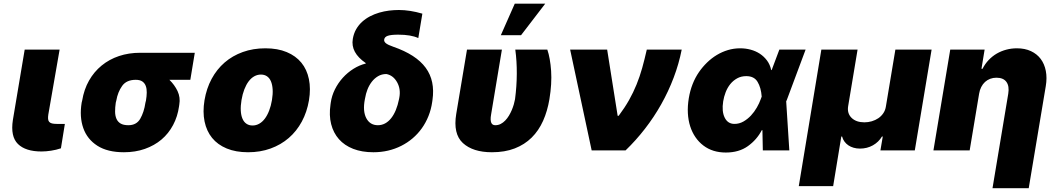

<svg xmlns="http://www.w3.org/2000/svg" viewBox="-20 -814 5712 1039"><path d="M49.7 -164.8 113.6 -545.5H302.6L241.5 -194.6Q239.3 -180.4 240.2 -170.5Q241.1 -160.5 246.1 -154.7Q251.1 -148.8 261 -146.1Q271 -143.5 286.9 -143.5H331L309.7 -11.4Q284.1 -2.8 256.6 1.4Q229 5.7 204.5 5.7Q118.3 5.7 77.1 -34.8Q35.9 -75.3 49.7 -164.8Z M421.9 -258.5 424.7 -269.9Q434.7 -330.3 461.8 -378Q489 -425.8 530 -459.3Q571 -492.9 623.9 -510.7Q676.8 -528.4 738.6 -528.4H1034.1L1009.9 -382.1H896.7Q910.5 -368.6 921.5 -353.5Q932.5 -338.4 940.7 -321.4Q957 -286.2 950.3 -248.6L948.9 -238.6Q941.1 -183.2 916.7 -137.4Q892.4 -91.6 853.9 -58.9Q815.3 -26.3 763.8 -8.2Q712.4 9.9 650.6 9.9Q562.1 9.9 507.1 -25.2Q451.7 -60.7 430.6 -121.1Q409.4 -181.5 421.9 -258.5ZM674.7 -136.4Q718.8 -136.4 739 -171.5Q748.9 -188.9 756 -210.4Q763.1 -231.9 767 -258.5L769.9 -269.9Q773.8 -293 774.1 -313.2Q774.5 -333.5 768.8 -348.9Q763.1 -364.3 750.2 -373.2Q737.2 -382.1 714.5 -382.1Q664.4 -382.1 641 -349.1Q617.2 -315.7 609.4 -269.9L606.5 -258.5Q602.6 -232.6 602.8 -210.2Q603 -187.9 610.1 -171.3Q617.2 -154.8 632.6 -145.6Q648.1 -136.4 674.7 -136.4Z M1086.6 -271.3Q1097.3 -335.2 1125.2 -387.1Q1153.1 -438.9 1195.5 -475.7Q1237.9 -512.4 1293.9 -532.5Q1349.8 -552.6 1416.2 -552.6Q1482.6 -552.6 1531.6 -532.1Q1580.6 -511.7 1610.8 -474.8Q1641 -437.9 1651.6 -386Q1662.3 -334.2 1652 -271.3Q1641.3 -208.1 1613.3 -156.1Q1585.2 -104 1542.6 -67.3Q1500 -30.5 1444.2 -10.3Q1388.5 9.9 1322.4 9.9Q1256 9.9 1206.9 -10.5Q1157.7 -30.9 1127.7 -67.8Q1097.7 -104.8 1087 -156.6Q1076.3 -208.5 1086.6 -271.3ZM1346.6 -134.9Q1365.8 -134.9 1382.6 -144.4Q1399.5 -153.8 1413 -171.7Q1426.5 -189.6 1436.4 -215.2Q1446.4 -240.8 1451.7 -272.7Q1457 -304.7 1455.4 -330.3Q1453.8 -355.8 1446.2 -373.8Q1438.6 -391.7 1424.9 -401.1Q1411.2 -410.5 1392 -410.5Q1372.9 -410.5 1356 -401.1Q1339.1 -391.7 1325.6 -373.8Q1312.1 -355.8 1302.2 -330.3Q1292.3 -304.7 1286.9 -272.7Q1281.6 -240.8 1283 -215.2Q1284.4 -189.6 1292.1 -171.7Q1299.7 -153.8 1313.6 -144.4Q1327.4 -134.9 1346.6 -134.9Z M1768.5 -248.6 1769.9 -258.5Q1775.2 -295.8 1792.4 -330.4Q1809.7 -365.1 1835.2 -393.3Q1860.8 -421.5 1892.8 -441.6Q1924.7 -461.6 1959.5 -470.2L1958.8 -473Q1918 -501.1 1900.4 -533.6Q1882.8 -566.1 1889.2 -603.7Q1894.2 -632.8 1907.3 -655.7Q1920.5 -678.6 1939.6 -696Q1958.8 -713.4 1982.4 -725.7Q2006 -737.9 2032.1 -745.6Q2058.2 -753.2 2085.4 -756.6Q2112.6 -759.9 2138.5 -759.9Q2197.8 -759.9 2265.6 -740.1L2243.6 -608Q2204.2 -626.4 2134.9 -626.4Q2096.6 -626.4 2078.7 -620.4Q2060.7 -614.3 2058.9 -599.4Q2057.5 -588.4 2068.9 -579.5Q2080.3 -570.7 2108 -561.1Q2169.7 -539.8 2213.6 -511.4Q2257.5 -483 2283.6 -447.3Q2309.7 -411.6 2318.7 -368.1Q2327.8 -324.6 2320.3 -272.7L2318.9 -262.8Q2313.2 -222.3 2298.8 -186.3Q2284.4 -150.2 2262.8 -119.9Q2241.1 -89.5 2212.9 -65.5Q2184.7 -41.5 2151.3 -24.7Q2117.9 -7.8 2079.9 1.1Q2041.9 9.9 2000.7 9.9Q1938.6 9.9 1891.3 -8.5Q1844.1 -27 1814.1 -60.9Q1784.1 -94.8 1772 -142.4Q1759.9 -190 1768.5 -248.6ZM1962 -174.7Q1982.2 -136.4 2024.9 -136.4Q2045.8 -136.4 2063.9 -146.1Q2082 -155.9 2096.6 -174.2Q2111.2 -192.5 2122 -218.6Q2132.8 -244.7 2139.2 -277L2140.6 -284.1Q2149.9 -331.3 2128.9 -369Q2108 -406.2 2071 -413.4Q2045.5 -413.4 2025.6 -401.5Q2005.7 -389.6 1991.5 -370.9Q1977.3 -352.3 1968.4 -329.4Q1959.5 -306.5 1956 -284.1L1954.5 -277Q1948.2 -244.7 1950.1 -219.3Q1952.1 -193.9 1962 -174.7Z M2448.9 -197.4 2507.1 -545.5H2696L2637.8 -196Q2634.6 -178.6 2635.1 -167.1Q2635.7 -155.5 2639 -148.6Q2642.4 -141.7 2648.1 -139Q2653.8 -136.4 2660.5 -136.4Q2676.1 -136.4 2689.5 -143.3Q2702.8 -150.2 2714 -161.8Q2725.1 -173.3 2734 -188Q2742.9 -202.8 2749.5 -218.4Q2756 -234 2760.5 -249.3Q2764.9 -264.6 2767 -277Q2776.3 -346.6 2776.6 -415Q2777 -483.3 2768.5 -545.5H2941.8Q2949.6 -523.1 2954.7 -494.3Q2959.9 -465.6 2962.4 -430Q2967 -361.5 2953.1 -277Q2942.5 -213.1 2918.9 -160.2Q2895.2 -107.2 2857.1 -69.4Q2818.9 -31.6 2765.4 -10.8Q2712 9.9 2642 9.9Q2539.1 9.9 2484.7 -40.1Q2431.1 -89.8 2448.9 -197.4ZM2690.3 -623.6 2765.6 -794H2930.4L2799.7 -623.6Z M3065.3 -545.5H3265.6L3322.4 -187.5H3328.1Q3360.8 -231.2 3384.1 -272.5Q3407.3 -313.9 3424.7 -356.7Q3442.1 -399.5 3455.1 -445.8Q3468 -492.2 3480.1 -545.5H3669Q3653.8 -468.4 3625.5 -393.8Q3597.3 -319.2 3558.2 -249.8Q3519.2 -180.4 3470.3 -117.4Q3421.5 -54.3 3365.1 0H3181.8Z M3707.4 -282.7Q3720.9 -363.6 3762.8 -424.4Q3782 -452.1 3806.3 -475.7Q3830.6 -499.3 3858.8 -516.3Q3887.1 -533.4 3919 -543Q3951 -552.6 3985.8 -552.6Q4014.6 -552.6 4041.9 -545.3Q4069.2 -538 4091.8 -523.3Q4114.3 -508.5 4130.7 -486.5Q4147 -464.5 4153.4 -434.7L4155.9 -435L4197.4 -545.5H4339.5L4237.2 -271.3L4234.4 -266L4251.4 0H4108L4105.8 -109.7L4102.3 -109.4Q4075.6 -57.9 4027 -23.1Q3978.7 11.4 3907.7 11.4Q3836.3 11.4 3786.6 -26.3Q3761.7 -45.1 3743.6 -71.4Q3725.5 -97.7 3715 -130.3Q3704.5 -163 3702.4 -201.3Q3700.3 -239.7 3707.4 -282.7ZM3901.6 -177.6Q3918.3 -143.5 3954.5 -143.5Q3980.1 -143.5 4002.7 -156.2Q4025.2 -169 4043.7 -188.7Q4062.1 -208.5 4075.6 -232.1Q4089.1 -255.7 4096.6 -277L4101.9 -291.2Q4098.4 -339.8 4079.5 -371.1Q4061.1 -402 4018.5 -402Q3990.4 -402 3968.8 -389.9Q3947.1 -377.8 3931.6 -358.5Q3916.2 -339.1 3906.8 -314.8Q3897.4 -290.5 3893.5 -265.6Q3884.9 -211.3 3901.6 -177.6Z M4424.7 -545.5H4620.7L4569.6 -238.6Q4563.6 -200.3 4588.4 -176.1Q4613.3 -152 4657.7 -152Q4677.9 -152 4697.4 -157.7Q4717 -163.4 4733 -174.2Q4748.9 -185 4759.9 -201.2Q4771 -217.3 4774.1 -238.6L4825.3 -545.5H5021.3L4930.4 0H4744.3L4757.1 -75.3H4752.8Q4734.7 -45.1 4703.5 -27.5Q4672.2 -9.9 4633.5 -9.9Q4615.1 -9.9 4599.1 -14.6Q4583.1 -19.2 4570.7 -27.7Q4558.2 -36.2 4549.5 -48.3Q4540.8 -60.4 4536.9 -75.3H4532.7L4488.6 193.2H4302.6Z M5031.2 0 5122.2 -545.5H5308.2L5291.2 -441.8H5296.9Q5310.4 -468.4 5330.1 -489.2Q5349.8 -509.9 5373.9 -524Q5398.1 -538 5425.8 -545.3Q5453.5 -552.6 5483 -552.6Q5526.3 -552.6 5558.9 -537.3Q5591.6 -522 5611.9 -494.9Q5632.1 -467.7 5639.4 -430.2Q5646.7 -392.8 5639.2 -348L5546.9 204.5H5350.9L5436.1 -306.8Q5442.8 -347.7 5426.3 -370.6Q5409.8 -393.5 5372.2 -393.5Q5354 -393.5 5338.4 -387.6Q5322.8 -381.7 5310.5 -370.6Q5298.3 -359.4 5290 -343.2Q5281.6 -327.1 5278.4 -306.8L5227.3 0Z"/></svg>

Font: Inter P Black
Style: Italic
Weight: 900
Italic angle: -9.40001°
Designer: Rasmus Andersson
Foundry: rsms
Version: Version 3.018;git-588b23468